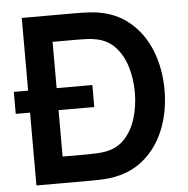

<svg xmlns="http://www.w3.org/2000/svg" viewBox="-52 -771 805 822"><g transform="rotate(-5 351.0 -360.0)"><path d="M10 -313V-407.5H347.5V-313ZM71.5 0V-720H301Q310 -720 336.8 -719.5Q363.5 -719 388.5 -716Q474 -705 533.2 -655.2Q592.5 -605.5 623 -528.5Q653.5 -451.5 653.5 -360Q653.5 -268.5 623 -191.5Q592.5 -114.5 533.2 -64.8Q474 -15 388.5 -4Q364 -1 337 -0.5Q310 0 301 0ZM194 -113.5H301Q316 -113.5 339.2 -114.5Q362.5 -115.5 380.5 -119Q431.5 -128.5 463.5 -164.5Q495.5 -200.5 510.8 -252Q526 -303.5 526 -360Q526 -418.5 510.5 -470Q495 -521.5 462.8 -556.5Q430.5 -591.5 380.5 -601Q362.5 -605 339.2 -605.8Q316 -606.5 301 -606.5H194Z"/></g></svg>

Font: Manrope ExtraLight
Style: Bold
Weight: 700
Version: Version 4.504